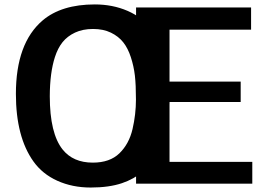

<svg xmlns="http://www.w3.org/2000/svg" viewBox="-20 -818 1175 855"><path d="M585.9 0V-784.7H1098.1V-686H734.9V-454.6H1051.8V-363.8H734.9V-97.2H1103.5V0ZM402.3 -798.3Q481.4 -798.3 547.6 -769.8Q613.8 -741.2 654.8 -687.5Q735.8 -581.5 735.8 -395.5Q736.3 -74.7 523.4 -2.4Q465.8 17.1 384 17.1Q302.2 17.1 235.6 -12.9Q168.9 -43 128.9 -99.1Q50.8 -208.5 50.8 -399.9Q50.8 -625.5 169.9 -727.1Q253.9 -798.3 402.3 -798.3ZM224.6 -564Q202.1 -494.6 201.7 -389.6Q201.7 -224.1 258.8 -152.3Q305.7 -93.8 393.1 -93.8Q469.2 -93.8 512 -135.5Q554.7 -177.2 570.1 -242.9Q585.4 -308.6 585.4 -374.5Q585.4 -440.4 580.6 -481.9Q575.7 -523.4 562.7 -563.2Q549.8 -603 528.8 -629.6Q507.8 -656.2 473.9 -672.6Q439.9 -689 394.3 -689Q348.6 -689 314.2 -672.9Q279.8 -656.7 258.5 -630.1Q237.3 -603.5 224.6 -564Z"/></svg>

Font: Dhyana
Style: Bold
Weight: 700
Foundry: Vernon Adams
Version: Version 1.002; ttfautohint (v0.8.51-6076)